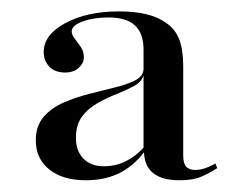

<svg xmlns="http://www.w3.org/2000/svg" viewBox="-20 -602 400 332"><path d="M128.2 -290.3Q88.7 -290.3 65.3 -308.9Q41.9 -327.4 41.9 -359.7Q41.9 -383.9 55.2 -399.6Q68.5 -415.3 89.9 -424.6Q111.3 -433.9 135.1 -439.9Q158.9 -446 180.2 -451.2Q201.6 -456.5 214.9 -463.7Q228.2 -471 228.2 -483.1V-516.1Q228.2 -544.4 213.3 -558.1Q198.4 -571.8 167.7 -571.8Q141.9 -571.8 123 -564.9Q104 -558.1 104 -547.6Q104 -541.9 109.3 -535.1Q114.5 -528.2 119.8 -520.6Q125 -512.9 125 -503.2Q125 -492.7 116.1 -484.7Q107.3 -476.6 92.7 -476.6Q75 -476.6 65.3 -486.7Q55.6 -496.8 55.6 -512.1Q55.6 -541.9 93.1 -562.1Q130.6 -582.3 185.5 -582.3Q212.9 -582.3 233.1 -577.4Q253.2 -572.6 267.7 -562.1Q283.1 -551.6 289.9 -533.9Q296.8 -516.1 296.8 -487.1V-333.1Q296.8 -319.4 302 -313.7Q307.3 -308.1 317.7 -308.1Q325.8 -308.1 335.1 -311.3Q344.4 -314.5 352.4 -319.4L355.6 -311.3Q341.9 -302.4 327.8 -296.4Q313.7 -290.3 290.3 -290.3Q260.5 -290.3 245.2 -302.4Q229.8 -314.5 229 -338.7Q209.7 -313.7 185.1 -302Q160.5 -290.3 128.2 -290.3ZM159.7 -314.5Q179.8 -314.5 197.2 -323Q214.5 -331.5 228.2 -346.8V-471.8Q225 -460.5 211.7 -453.2Q198.4 -446 181.9 -439.5Q165.3 -433.1 148.8 -423.8Q132.3 -414.5 121.8 -400.4Q111.3 -386.3 111.3 -363.7Q111.3 -341.1 124.2 -327.8Q137.1 -314.5 159.7 -314.5Z"/></svg>

Font: Playfair 144pt
Style: Regular
Weight: 400
Designer: Claus Eggers Sørensen
Foundry: Claus Eggers Sørensen
Version: Version 2.001;gftools[0.9.30]